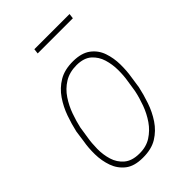

<svg xmlns="http://www.w3.org/2000/svg" viewBox="-213 -795 895 895"><g transform="rotate(-45 235.0 -347.0)"><path d="M45.4 -239.3 53.2 -295.4Q62 -335 76.9 -377.2Q91.8 -419.4 116.9 -456.3Q142.1 -493.2 180.2 -515.9Q218.3 -538.6 274.4 -538.1Q329.1 -537.6 360.8 -513.9Q392.6 -490.2 405.8 -452.1Q418.9 -414.1 419.4 -371.6Q419.9 -329.1 413.6 -292L405.3 -235.4Q397 -196.3 382.3 -153.1Q367.7 -109.9 342.8 -72.5Q317.9 -35.2 280.3 -12Q242.7 11.2 186 10.7Q130.4 10.7 98.9 -13.9Q67.4 -38.6 53.7 -77.1Q40 -115.7 39.3 -158.9Q38.6 -202.1 45.4 -239.3ZM79.6 -295.9 70.8 -238.8Q65.4 -207.5 64.9 -169.2Q64.5 -130.9 75.2 -95.9Q85.9 -61 112.8 -38.1Q139.6 -15.1 187 -14.6Q232.4 -13.7 265.6 -34.9Q298.8 -56.2 321.5 -89.1Q344.2 -122.1 358.4 -160.9Q372.6 -199.7 379.9 -235.4L388.7 -292.5Q394 -322.8 393.8 -360.4Q393.6 -397.9 383.1 -432.4Q372.6 -466.8 346.7 -490Q320.8 -513.2 272.9 -513.7Q225.6 -513.7 191.9 -492.7Q158.2 -471.7 136 -438.2Q113.8 -404.8 100.3 -366.9Q86.9 -329.1 79.6 -295.9ZM418 -705.1 415 -680.2H183.1L186 -705.1Z"/></g></svg>

Font: Roboto Condensed Thin
Style: Italic
Weight: 250
Italic angle: -12°
Designer: Christian Robertson
Foundry: Google
Version: Version 3.008; 2023